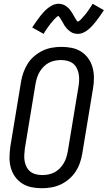

<svg xmlns="http://www.w3.org/2000/svg" viewBox="-20 -992 572 1020"><path d="M203 8Q174 8 147 2.5Q120 -3 97.5 -17.5Q75 -32 59.5 -54Q44 -76 37 -102.5Q30 -129 30.5 -157.5Q31 -186 35 -214L92 -559Q96 -584 105 -608.5Q114 -633 128 -655Q142 -677 163 -694.5Q184 -712 207 -723Q230 -734 255.5 -738.5Q281 -743 306 -743Q335 -743 362 -737.5Q389 -732 411.5 -717.5Q434 -703 449.5 -681Q465 -659 472 -632.5Q479 -606 479 -577.5Q479 -549 474 -521L417 -176Q413 -151 404.5 -126.5Q396 -102 381.5 -80Q367 -58 346.5 -40.5Q326 -23 302.5 -12Q279 -1 253.5 3.5Q228 8 203 8ZM204 -62Q220 -62 236.5 -65Q253 -68 268.5 -76Q284 -84 296.5 -96.5Q309 -109 318 -124Q327 -139 332 -155Q337 -171 340 -187L397 -532Q400 -549 400.5 -566.5Q401 -584 398 -600Q395 -616 387.5 -630.5Q380 -645 368 -654.5Q356 -664 339.5 -668.5Q323 -673 305 -673Q289 -673 272.5 -670Q256 -667 240.5 -659Q225 -651 212.5 -638.5Q200 -626 191 -611Q182 -596 177 -580Q172 -564 169 -548L112 -203Q110 -186 109 -168.5Q108 -151 111 -135Q114 -119 121.5 -104.5Q129 -90 141 -80.5Q153 -71 169.5 -66.5Q186 -62 204 -62ZM212 -812 151 -846Q163 -864 173.5 -879Q184 -894 193.5 -906Q203 -918 212 -928Q221 -938 234 -948.5Q247 -959 261.5 -965.5Q276 -972 292 -972Q297 -972 302 -971Q307 -970 311 -969Q315 -968 319.5 -966Q324 -964 328 -961.5Q332 -959 335.5 -956Q339 -953 342.5 -950Q346 -947 349 -943.5Q352 -940 354.5 -936Q357 -932 360 -928Q363 -924 365 -920.5Q367 -917 369 -913.5Q371 -910 374 -905Q377 -900 379.5 -895.5Q382 -891 384 -887.5Q386 -884 390 -880Q394 -876 394 -875H391Q391 -876 395.5 -878Q400 -880 403 -882.5Q406 -885 409.5 -888.5Q413 -892 414.5 -894Q416 -896 418 -898Q420 -900 422 -902.5Q424 -905 426.5 -907.5Q429 -910 431 -912.5Q433 -915 435.5 -918Q438 -921 440.5 -924.5Q443 -928 445.5 -931.5Q448 -935 450.5 -938.5Q453 -942 455.5 -946Q458 -950 461 -954Q464 -958 466.5 -962.5Q469 -967 472 -972L532 -938Q520 -920 510 -905.5Q500 -891 490 -878.5Q480 -866 471 -856Q462 -846 449.5 -835.5Q437 -825 422.5 -818.5Q408 -812 392 -812Q387 -812 382 -813Q377 -814 372.5 -815Q368 -816 364 -818Q360 -820 356 -822.5Q352 -825 348.5 -828Q345 -831 341.5 -834Q338 -837 335 -840.5Q332 -844 329 -848Q326 -852 323 -856Q320 -860 318.5 -863.5Q317 -867 315 -870.5Q313 -874 309.5 -879Q306 -884 304 -888.5Q302 -893 299.5 -896.5Q297 -900 293 -904Q289 -908 290 -909H293L288 -907Q284 -904 281 -901.5Q278 -899 274.5 -895.5Q271 -892 269 -890Q267 -888 265 -886Q263 -884 261.5 -881.5Q260 -879 257.5 -876.5Q255 -874 253 -871.5Q251 -869 248.5 -866Q246 -863 243.5 -859.5Q241 -856 238.5 -853Q236 -850 233.5 -846Q231 -842 228 -838Q225 -834 222.5 -830Q220 -826 217 -821.5Q214 -817 212 -812Z"/></svg>

Font: Iosevka Oblique
Style: Regular
Weight: 400
Italic angle: -9°
Monospace: yes
Designer: Belleve Invis
Foundry: Belleve Invis
Version: Version 32.5.0; ttfautohint (v1.8.4)